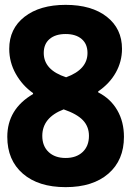

<svg xmlns="http://www.w3.org/2000/svg" viewBox="-20 -760 540 790"><path d="M250 10Q138 10 74 -45.5Q10 -101 10 -197Q10 -311 116 -373V-377Q72 -408 45 -456Q18 -504 18 -559Q18 -642 81 -691Q144 -740 250 -740Q357 -740 419.5 -691Q482 -642 482 -559Q482 -507 456.5 -461.5Q431 -416 384 -384V-380Q435 -354 462.5 -306.5Q490 -259 490 -197Q490 -101 426 -45.5Q362 10 250 10ZM250 -110Q294 -110 320 -134.5Q346 -159 346 -201Q346 -239 321.5 -265Q297 -291 242 -310Q154 -276 154 -201Q154 -159 180 -134.5Q206 -110 250 -110ZM252 -442Q296 -458 318 -483Q340 -508 340 -542Q340 -579 316 -599.5Q292 -620 250 -620Q208 -620 184 -599.5Q160 -579 160 -542Q160 -507 183 -482Q206 -457 252 -442Z"/></svg>

Font: M PLUS 1 Code
Style: Bold
Weight: 700
Designer: Coji Morishita
Foundry: UNDERFOREST DESIGN
Version: Version 1.002